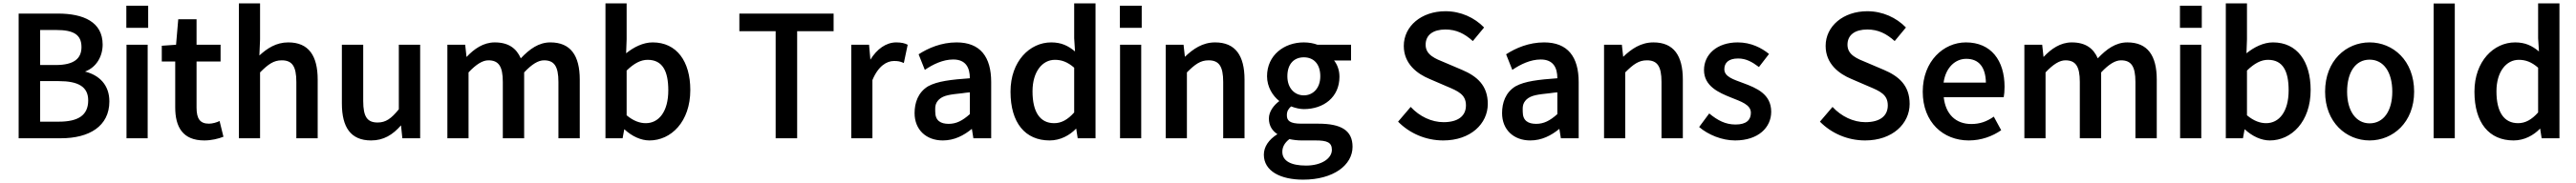

<svg xmlns="http://www.w3.org/2000/svg" viewBox="-20 -821 15335 1092"><path d="M325 -740H91V4H343C510 4 631 -67 631 -216C631 -315 570 -373 486 -394C554 -419 591 -485 591 -555C591 -690 477 -740 325 -740ZM219 -95V-337H330C445 -337 505 -304 505 -222C505 -132 444 -95 330 -95ZM219 -433V-642H315C417 -642 465 -615 465 -540C465 -472 421 -433 312 -433Z M862 -655V-787H732V-655ZM733 4H859V-554H733Z M1196 17C1239 17 1279 7 1310 -5L1287 -99C1272 -91 1245 -83 1224 -83C1171 -83 1150 -112 1150 -179V-454H1293V-554H1150V-706H1041L1028 -554L943 -548V-454H1023V-180C1023 -63 1068 17 1196 17Z M1528 -801H1402V4H1528V-389C1577 -438 1609 -461 1657 -461C1718 -461 1744 -427 1744 -332V4H1871V-346C1871 -489 1817 -568 1696 -568C1623 -568 1570 -532 1524 -490L1528 -586Z M2189 17C2264 17 2318 -17 2367 -73L2375 4H2481V-554H2354V-169C2309 -113 2276 -90 2228 -90C2167 -90 2142 -123 2142 -218V-554H2015V-204C2015 -61 2068 17 2189 17Z M2749 -554H2643V4H2769V-389C2815 -438 2853 -461 2887 -461C2947 -461 2973 -427 2973 -332V4H3100V-389C3146 -438 3184 -461 3218 -461C3278 -461 3304 -427 3304 -332V4H3431V-346C3431 -489 3377 -568 3256 -568C3187 -568 3133 -529 3080 -473C3054 -532 3008 -568 2925 -568C2857 -568 2802 -529 2757 -481Z M3846 17C3974 17 4089 -94 4089 -284C4089 -455 4008 -568 3865 -568C3808 -568 3753 -540 3707 -503L3710 -586V-801H3584V4H3686L3696 -50C3742 -7 3796 17 3846 17ZM3710 -133V-400C3755 -444 3795 -464 3835 -464C3923 -464 3958 -398 3958 -282C3958 -154 3901 -86 3824 -86C3790 -86 3752 -98 3710 -133Z M4381 -635H4597V4H4725V-635H4942V-740H4381Z M5153 -554H5047V4H5173V-343C5208 -428 5259 -457 5301 -457C5326 -457 5337 -455 5360 -445L5383 -554C5366 -563 5345 -568 5315 -568C5255 -568 5200 -529 5161 -465Z M5592 17C5660 17 5716 -12 5765 -52L5774 4H5880V-331C5880 -482 5815 -568 5674 -568C5583 -568 5505 -534 5448 -497L5485 -404C5533 -437 5593 -466 5654 -466C5729 -466 5753 -417 5753 -354C5643 -346 5560 -337 5504 -306C5444 -269 5424 -207 5424 -146C5424 -47 5493 17 5592 17ZM5547 -154C5547 -177 5543 -202 5570 -228C5598 -253 5636 -257 5710 -265C5724 -267 5738 -269 5753 -270V-140C5708 -100 5672 -82 5627 -82C5580 -82 5547 -100 5547 -154Z M6228 17C6291 17 6347 -13 6386 -54L6395 4H6501V-801H6374V-593L6379 -514C6338 -548 6298 -568 6237 -568C6110 -568 5995 -456 5995 -274C5995 -87 6083 17 6228 17ZM6126 -276C6126 -394 6185 -464 6259 -464C6298 -464 6334 -452 6374 -417V-150C6335 -106 6297 -86 6255 -86C6171 -86 6126 -152 6126 -276Z M6776 -655V-787H6646V-655ZM6647 4H6773V-554H6647Z M7025 -554H6919V4H7045V-389C7094 -438 7126 -461 7174 -461C7235 -461 7261 -427 7261 -332V4H7388V-346C7388 -489 7334 -568 7213 -568C7138 -568 7082 -529 7033 -482Z M7737 251C7917 251 8031 164 8031 55C8031 -43 7963 -83 7827 -83H7726C7658 -83 7640 -101 7640 -133C7640 -158 7649 -171 7665 -186C7692 -176 7718 -170 7741 -170C7859 -170 7953 -241 7953 -363C7953 -403 7940 -436 7921 -460H8022V-554H7822C7802 -562 7772 -568 7741 -568C7624 -568 7522 -492 7522 -366C7522 -302 7556 -249 7594 -219V-217C7563 -194 7533 -156 7533 -114C7533 -70 7554 -40 7583 -21V-20C7532 12 7503 55 7503 102C7503 200 7602 251 7737 251ZM7613 85C7613 58 7625 32 7655 9C7679 14 7703 17 7728 17H7811C7878 17 7908 28 7908 73C7908 124 7847 167 7754 167C7664 167 7613 139 7613 85ZM7643 -366C7643 -441 7684 -479 7741 -479C7798 -479 7839 -441 7839 -366C7839 -294 7795 -252 7741 -252C7687 -252 7643 -294 7643 -366Z M8571 17C8734 17 8836 -83 8836 -201C8836 -311 8772 -366 8683 -404L8582 -447C8523 -471 8466 -493 8466 -554C8466 -613 8511 -645 8584 -645C8649 -645 8698 -620 8747 -576L8814 -657C8757 -716 8675 -754 8584 -754C8441 -754 8336 -665 8336 -547C8336 -439 8417 -380 8489 -350L8591 -306C8660 -277 8706 -257 8706 -192C8706 -129 8659 -92 8573 -92C8501 -92 8430 -126 8377 -183L8302 -95C8371 -25 8467 17 8571 17Z M9089 17C9157 17 9213 -12 9262 -52L9271 4H9377V-331C9377 -482 9312 -568 9171 -568C9080 -568 9002 -534 8945 -497L8982 -404C9030 -437 9090 -466 9151 -466C9226 -466 9250 -417 9250 -354C9140 -346 9057 -337 9001 -306C8941 -269 8921 -207 8921 -146C8921 -47 8990 17 9089 17ZM9044 -154C9044 -177 9040 -202 9067 -228C9095 -253 9133 -257 9207 -265C9221 -267 9235 -269 9250 -270V-140C9205 -100 9169 -82 9124 -82C9077 -82 9044 -100 9044 -154Z M9634 -554H9528V4H9654V-389C9703 -438 9735 -461 9783 -461C9844 -461 9870 -427 9870 -332V4H9997V-346C9997 -489 9943 -568 9822 -568C9747 -568 9691 -529 9642 -482Z M10308 17C10447 17 10523 -61 10523 -154C10523 -260 10435 -296 10357 -325C10298 -347 10244 -363 10244 -408C10244 -446 10269 -472 10326 -472C10373 -472 10409 -452 10450 -421L10510 -499C10466 -535 10403 -568 10324 -568C10200 -568 10123 -496 10123 -403C10123 -307 10211 -268 10284 -239C10343 -215 10402 -197 10402 -148C10402 -106 10376 -78 10311 -78C10251 -78 10205 -102 10154 -144L10094 -63C10148 -17 10229 17 10308 17Z M11082 17C11245 17 11347 -83 11347 -201C11347 -311 11283 -366 11194 -404L11093 -447C11034 -471 10977 -493 10977 -554C10977 -613 11022 -645 11095 -645C11160 -645 11209 -620 11258 -576L11325 -657C11268 -716 11186 -754 11095 -754C10952 -754 10847 -665 10847 -547C10847 -439 10928 -380 11000 -350L11102 -306C11171 -277 11217 -257 11217 -192C11217 -129 11170 -92 11084 -92C11012 -92 10941 -126 10888 -183L10813 -95C10882 -25 10978 17 11082 17Z M11699 17C11774 17 11840 -8 11892 -44L11848 -125C11805 -95 11764 -81 11714 -81C11622 -81 11561 -139 11550 -241H11907C11910 -257 11912 -277 11912 -303C11912 -460 11832 -568 11682 -568C11549 -568 11425 -456 11425 -274C11425 -91 11547 17 11699 17ZM11549 -328C11562 -420 11620 -470 11684 -470C11759 -470 11799 -421 11801 -328Z M12136 -554H12030V4H12156V-389C12202 -438 12240 -461 12274 -461C12334 -461 12360 -427 12360 -332V4H12487V-389C12533 -438 12571 -461 12605 -461C12665 -461 12691 -427 12691 -332V4H12818V-346C12818 -489 12764 -568 12643 -568C12574 -568 12520 -529 12467 -473C12441 -532 12395 -568 12312 -568C12244 -568 12189 -529 12144 -481Z M13086 -655V-787H12956V-655ZM12957 4H13083V-554H12957Z M13491 17C13619 17 13734 -94 13734 -284C13734 -455 13653 -568 13510 -568C13453 -568 13398 -540 13352 -503L13355 -586V-801H13229V4H13331L13341 -50C13387 -7 13441 17 13491 17ZM13355 -133V-400C13400 -444 13440 -464 13480 -464C13568 -464 13603 -398 13603 -282C13603 -154 13546 -86 13469 -86C13435 -86 13397 -98 13355 -133Z M14085 17C14224 17 14350 -91 14350 -274C14350 -460 14224 -568 14085 -568C13946 -568 13820 -460 13820 -274C13820 -91 13946 17 14085 17ZM13951 -274C13951 -390 14001 -465 14085 -465C14169 -465 14220 -390 14220 -274C14220 -159 14168 -85 14085 -85C14004 -85 13951 -159 13951 -274Z M14592 -800H14466V4H14592Z M14942 17C15005 17 15061 -13 15100 -54L15109 4H15215V-801H15088V-593L15093 -514C15052 -548 15012 -568 14951 -568C14824 -568 14709 -456 14709 -274C14709 -87 14797 17 14942 17ZM14840 -276C14840 -394 14899 -464 14973 -464C15012 -464 15048 -452 15088 -417V-150C15049 -106 15011 -86 14969 -86C14885 -86 14840 -152 14840 -276Z"/></svg>

Font: Bithumb Trading Sans Semibold
Style: Regular
Weight: 600
Designer: HamHyungwon
Foundry: Bithumb
Version: Version 1.100;Glyphs 3.1.2 (3151)